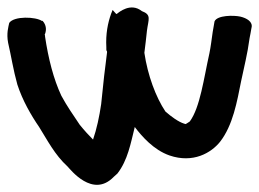

<svg xmlns="http://www.w3.org/2000/svg" viewBox="-22 -500 702 520"><path d="M0 -384C8 -350 14 -310 25 -271C39 -228 62 -188 84 -156C106 -121 126 -81 161 -49C168 -42 229 38 286 -21L296 -30C324 -66 332 -112 343 -156C362 -131 394 -94 437 -79C501 -57 550 -86 574 -116C609 -161 620 -225 631 -280C639 -319 648 -352 654 -397C656 -406 657 -413 659 -424C664 -441 646 -451 629 -455C611 -459 566 -459 559 -442L554 -413C551 -393 549 -374 545 -355C530 -288 520 -209 492 -171C488 -168 484 -166 481 -164C478 -165 477 -165 477 -165C461 -170 442 -184 426 -198C400 -237 378 -296 369 -357C372 -377 374 -401 376 -417C380 -448 389 -460 362 -470C332 -494 300 -467 294 -462L292 -463L283 -473L279 -463C270 -438 264 -408 266 -372V-366C266 -361 268 -363 268 -359C265 -338 263 -314 260 -294L252 -218C247 -184 240 -151 230 -122C219 -133 207 -146 194 -162C176 -189 159 -213 144 -241C123 -286 109 -341 100 -401V-402C100 -403 100 -405 99 -406C102 -412 107 -429 93 -444L92 -443C75 -455 16 -457 3 -438C1 -428 -5 -410 0 -384Z"/></svg>

Font: Stray Cat
Style: ExBlk
Weight: 1000
Version: Version 1.0